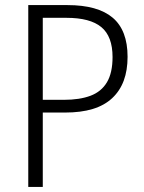

<svg xmlns="http://www.w3.org/2000/svg" viewBox="-20 -734 567 754"><path d="M245 -714Q364 -714 422.5 -664.5Q481 -615 481 -511Q481 -458 466 -417.5Q451 -377 420.5 -348.5Q390 -320 344 -306Q298 -292 235 -292H148V0H91V-714ZM241 -664H148V-342H231Q293 -342 335.5 -358Q378 -374 400 -411Q422 -448 422 -510Q422 -591 378 -627.5Q334 -664 241 -664Z"/></svg>

Font: Noto Sans Thai SemiCondensed Light
Style: Regular
Weight: 300
Width: 4
Designer: Monotype Design Team
Foundry: Monotype Imaging Inc.
Version: Version 2.001